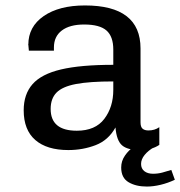

<svg xmlns="http://www.w3.org/2000/svg" viewBox="-20 -541 662 705"><path d="M231 10Q152 10 109.5 -27Q67 -64 67 -136Q67 -195 99.5 -232Q132 -269 204 -286Q276 -303 396 -303V-359Q396 -407 371 -429Q346 -451 289 -451Q236 -451 207 -429Q178 -407 178 -367V-355H86Q84 -372 84 -377Q84 -443 140.5 -482Q197 -521 292 -521Q496 -521 496 -363V-92Q496 -75 503.5 -68.5Q511 -62 525 -62Q548 -62 565 -74V-9Q537 10 493 10Q448 10 428 -7.5Q408 -25 404 -73Q378 -26 331 -8Q284 10 231 10ZM84 -376Q84 -374 83.5 -378.5Q83 -383 84 -377ZM262 -61Q330 -61 363 -104.5Q396 -148 396 -211V-242Q309 -242 259 -232.5Q209 -223 187.5 -201Q166 -179 166 -141Q166 -61 262 -61ZM519 144Q479 144 452 128Q425 112 425 74Q425 50 439 30Q453 10 469 0H545Q524 12 511 28Q498 44 498 61Q498 78 510 87.5Q522 97 542 97Q560 97 576.5 92.5Q593 88 609 83L622 119Q597 131 570 137.5Q543 144 519 144Z"/></svg>

Font: Chivo Mono
Style: Regular
Weight: 400
Monospace: yes
Designer: Hector Gatti
Foundry: Omnibus-Type
Version: Version 1.008; ttfautohint (v1.8.4.7-5d5b)